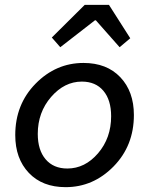

<svg xmlns="http://www.w3.org/2000/svg" viewBox="-20 -761 640 793"><path d="M251 12Q155 12 99 -47Q43 -106 43 -203Q43 -330 127 -415.5Q211 -501 325 -501Q421 -501 477 -442Q533 -383 533 -286Q533 -159 449 -73.5Q365 12 251 12ZM258 -65Q331 -65 385 -128Q439 -191 439 -281Q439 -348 407 -386Q375 -424 318 -424Q246 -424 191 -360.5Q136 -297 136 -208Q136 -141 168.5 -103Q201 -65 258 -65ZM229 -566 194 -606 330 -741H430L518 -603L474 -566L376 -677H372Z"/></svg>

Font: TypoPRO Source Code Pro
Style: Italic
Weight: 500
Italic angle: -11°
Monospace: yes
Designer: Paul D. Hunt, Teo Tuominen
Foundry: Adobe Systems Incorporated
Version: Version 1.030;PS 1.0;hotconv 1.0.84;makeotf.lib2.5.63406